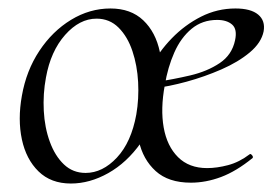

<svg xmlns="http://www.w3.org/2000/svg" viewBox="-20 -419 652 453"><path d="M147.2 14Q100.2 14 70.9 -14.6Q41.6 -43.2 31.6 -90.2Q21.6 -137.2 31.6 -193Q42 -252.4 72.8 -298.9Q103.6 -345.4 147.6 -372.2Q191.6 -399 240.6 -399Q288.6 -399 318 -371.1Q347.4 -343.2 357.2 -296.3Q367 -249.4 356.6 -193Q345.2 -128.2 312.2 -81.7Q279.2 -35.2 235.5 -10.6Q191.8 14 147.2 14ZM182 -11Q222 -11 255.9 -47.3Q289.8 -83.6 301.6 -149Q308 -186 305.9 -225.3Q303.8 -264.6 292.4 -298.6Q281 -332.6 259.8 -353.8Q238.6 -375 207.8 -375Q167.6 -375 133.6 -336.6Q99.6 -298.2 88.4 -236Q81.2 -197.4 83.3 -157.6Q85.4 -117.8 97.6 -84.4Q109.8 -51 130.9 -31Q152 -11 182 -11ZM430.4 12Q377.4 12 347.3 -15.4Q317.2 -42.8 307.6 -86.6Q298 -130.4 306.2 -179.4Q314.2 -219.2 334.4 -258.1Q354.6 -297 385.4 -328.7Q416.2 -360.4 454.4 -379.7Q492.6 -399 535.6 -399Q571.8 -399 589.1 -384.6Q606.4 -370.2 602 -345Q596.6 -318.2 569.4 -295.4Q542.2 -272.6 502.3 -255.2Q462.4 -237.8 420.3 -226.3Q378.2 -214.8 342.6 -210.6L345.4 -225.2Q388.6 -231.6 428.9 -241.1Q469.2 -250.6 498.3 -270.1Q527.4 -289.6 534.6 -324Q540.2 -350 527.7 -361Q515.2 -372 492.4 -372Q457.4 -372 432.1 -351.1Q406.8 -330.2 391.3 -295.2Q375.8 -260.2 368.8 -218Q358.4 -162.2 366.2 -118.2Q374 -74.2 400 -48.3Q426 -22.4 468.6 -22.4Q491.8 -22.4 518.2 -29.4Q544.6 -36.4 569 -55Q571 -57 574.5 -53Q578 -49 576 -46.2Q537.4 -14.8 501.6 -1.4Q465.8 12 430.4 12Z"/></svg>

Font: Cormorant Infant Light
Style: Italic
Weight: 300
Italic angle: -10°
Designer: Christian Thalmann (Catharsis Fonts)
Foundry: Catharsis Fonts
Version: Version 4.001